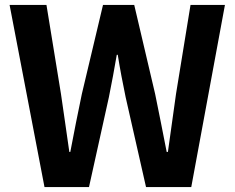

<svg xmlns="http://www.w3.org/2000/svg" viewBox="-20 -761 955 781"><path d="M161 0H342L423 -366C435 -424 445 -481 455 -538H459C468 -481 479 -424 491 -366L574 0H758L895 -741H755L696 -379C685 -302 674 -223 663 -143H658C642 -223 627 -303 611 -379L526 -741H399L313 -379C297 -302 281 -223 266 -143H262C251 -223 239 -301 228 -379L169 -741H19Z"/></svg>

Font: Source Han Sans JP
Style: Bold
Weight: 700
Designer: Ryoko NISHIZUKA 西塚涼子 (kana, bopomofo & ideographs); Paul D. Hunt (Latin, Greek & Cyrillic); Sandoll Communications 산돌커뮤니
Foundry: Adobe
Version: Version 2.002;hotconv 1.0.116;makeotfexe 2.5.65601